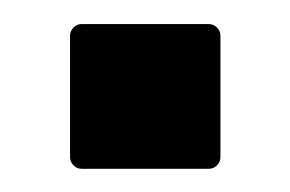

<svg xmlns="http://www.w3.org/2000/svg" viewBox="-20 -326 245 162"><path d="M39.1 -193.4V-295.9Q39.1 -299.8 42 -302.7Q44.9 -305.7 48.8 -305.7H156.2Q160.2 -305.7 163.1 -302.7Q166 -299.8 166 -295.9V-193.4Q166 -189.5 163.1 -186.5Q160.2 -183.6 156.2 -183.6H48.8Q44.9 -183.6 42 -186.5Q39.1 -189.5 39.1 -193.4Z"/></svg>

Font: Agreloy
Style: Medium
Weight: 400
Designer: gluk
Foundry: gluk
Version: Version 0.27